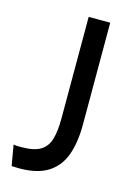

<svg xmlns="http://www.w3.org/2000/svg" viewBox="-105 -717 547 783"><g transform="rotate(15 168.0 -325.0)"><path d="M24 9 9 -78Q20 -76 29 -76Q38 -76 44 -76Q95 -76 122.5 -92.5Q150 -109 160 -143.5Q170 -178 170 -231V-660H261V-229Q261 -155 242 -101.5Q223 -48 178 -19Q133 10 56 10Q49 10 42 9.5Q35 9 24 9Z"/></g></svg>

Font: Bricolage Grotesque 36pt
Style: Regular
Weight: 400
Designer: Mathieu Triay
Foundry: Atelier Triay
Version: Version 1.001;gftools[0.9.33.dev8+g029e19f]